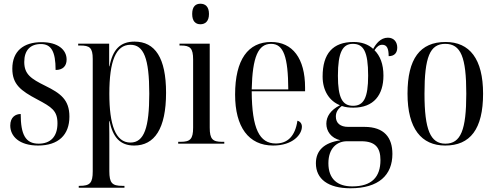

<svg xmlns="http://www.w3.org/2000/svg" viewBox="-20 -770 2655 1029"><path d="M184 10C293 10 352 -47 352 -145C352 -236 304 -270 223 -310C146 -348 110 -372 110 -438C110 -501 143 -534 199 -534C254 -534 278 -495 278 -395C317 -395 337 -416 337 -451C337 -503 291 -544 203 -544C105 -544 46 -495 46 -402C46 -318 91 -284 180 -237C257 -196 288 -177 288 -109C288 -36 249 0 187 0C116 0 91 -50 91 -159C64 -159 35 -143 35 -97C35 -40 83 10 184 10Z M402 236H647V226H635C581 226 566 211 566 147V7C566 -37 566 -78 565 -121H567C585 -34 624 10 699 10C808 10 870 -80 870 -273C870 -460 811 -547 701 -547C624 -547 584 -504 567 -415H565V-536H399V-526H410C460 -526 477 -515 477 -454V148C477 211 462 226 407 226H402ZM679 -6C599 -6 566 -101 566 -268C566 -443 601 -530 679 -530C750 -530 780 -458 780 -268C780 -87 753 -6 679 -6Z M1054 -640C1079 -640 1100 -655 1100 -695C1100 -736 1079 -750 1054 -750C1029 -750 1010 -736 1010 -695C1010 -655 1029 -640 1054 -640ZM935 0H1182V-10H1170C1120 -10 1104 -24 1104 -86V-536H942V-526H950C999 -526 1015 -512 1015 -451V-86C1015 -24 999 -10 948 -10H935Z M1444 10C1549 10 1598 -49 1598 -91C1598 -107 1589 -119 1574 -123C1562 -40 1521 -1 1458 -1C1371 -1 1330 -79 1329 -281H1615V-301C1615 -457 1548 -545 1433 -545C1310 -545 1240 -451 1240 -263C1240 -90 1312 10 1444 10ZM1525 -291H1329C1333 -466 1364 -535 1433 -535C1500 -535 1524 -465 1525 -291Z M1858 239C2010 239 2083 168 2083 55C2083 -32 2040 -90 1933 -90H1846C1804 -90 1780 -110 1780 -145C1780 -166 1788 -184 1812 -202C1831 -195 1853 -193 1874 -193C1983 -193 2035 -261 2035 -365C2035 -427 2017 -471 1987 -501C2001 -522 2013 -530 2029 -530C2053 -530 2063 -511 2063 -469C2095 -469 2109 -488 2109 -515C2109 -544 2092 -568 2059 -568C2019 -568 1995 -535 1980 -508C1953 -533 1917 -545 1875 -545C1764 -545 1709 -483 1709 -360C1709 -283 1746 -228 1802 -206C1751 -180 1729 -145 1729 -107C1729 -68 1753 -30 1805 -18C1717 -6 1673 37 1673 105C1673 189 1738 239 1858 239ZM1872 -203C1815 -203 1791 -246 1791 -364C1791 -491 1817 -535 1871 -535C1928 -535 1953 -494 1953 -365C1953 -245 1929 -203 1872 -203ZM1868 229C1789 229 1740 190 1740 105C1740 25 1785 -13 1840 -13H1916C1992 -13 2019 22 2019 88C2019 178 1973 229 1868 229Z M2366 10C2500 10 2569 -78 2569 -268C2569 -454 2497 -545 2368 -545C2231 -545 2164 -455 2164 -268C2164 -80 2239 10 2366 10ZM2367 0C2287 0 2255 -74 2255 -268C2255 -464 2284 -535 2366 -535C2450 -535 2479 -464 2479 -268C2479 -74 2450 0 2367 0Z"/></svg>

Font: Noto Serif Display Condensed
Style: Regular
Weight: 400
Width: 3
Designer: Monotype Design Team
Foundry: Monotype Imaging Inc.
Version: Version 2.009